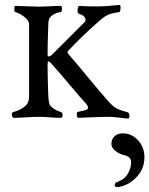

<svg xmlns="http://www.w3.org/2000/svg" viewBox="-20 -474 606 779"><path d="M482 155Q464 151 448 138Q432 125 432 110Q432 91 444.5 79Q457 67 478 67Q514 67 540 95Q566 123 566 164Q566 210 535.5 243Q505 276 465 284Q447 288 445.5 278Q444 268 459 263Q486 253 499 230.5Q512 208 512 184Q512 161 482 155ZM417 -66Q437 -43 451.5 -35Q466 -27 499 -18Q504 -16 505 -4.5Q506 7 499 7Q491 7 465 3.5Q439 0 421 0Q393 0 347 2Q301 4 298 4Q292 4 291.5 -7.5Q291 -19 296 -20Q300 -21 306.5 -22.5Q313 -24 318 -25Q323 -26 327.5 -27.5Q332 -29 334.5 -31Q337 -33 337 -36Q337 -46 326 -57Q308 -76 263.5 -129Q219 -182 191 -213Q181 -225 176 -225Q173 -225 173 -210Q173 -167 176 -83Q178 -51 185 -44Q203 -26 226 -20Q234 -18 234 -7Q234 4 226 4Q207 4 182 2Q157 0 140 0Q119 0 86 2Q53 4 36 4Q32 4 29.5 -1.5Q27 -7 28.5 -13Q30 -19 36 -20Q67 -28 86 -47Q98 -60 98 -83V-375Q98 -389 83 -402Q62 -420 42 -425Q38 -426 38 -438Q38 -450 42 -450Q62 -450 91.5 -448.5Q121 -447 140 -447Q156 -447 181 -448.5Q206 -450 226 -450Q232 -450 231.5 -438Q231 -426 226 -425Q204 -422 187 -408Q176 -399 176 -375Q173 -292 173 -253Q173 -245 176 -245Q184 -245 191 -252L323 -384Q331 -392 324 -403Q317 -414 300 -418Q294 -420 295 -435Q296 -450 302 -450Q323 -448 377 -448Q408 -448 465 -454Q470 -454 469 -440Q468 -426 465 -425Q434 -421 417.5 -413.5Q401 -406 377 -384Q308 -323 255 -266Q252 -262 258 -254Q292 -215 338.5 -158.5Q385 -102 417 -66Z"/></svg>

Font: EB Garamond 12 All SC
Style: AllSC
Weight: 400
Version: Version 0.016 ; ttfautohint (v0.97) -l 8 -r 50 -G 200 -x 0 -